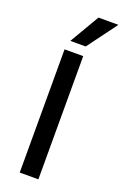

<svg xmlns="http://www.w3.org/2000/svg" viewBox="-168 -937 635 987"><g transform="rotate(20 149.0 -443.5)"><path d="M183 0H81V-674H183ZM178 -725H94L189 -887H298Z"/></g></svg>

Font: Hind Vadodara Medium
Style: Regular
Weight: 500
Designer: Hitesh Malaviya
Foundry: Indian Type Foundry
Version: Version 1.001;PS 1.0;hotconv 1.0.86;makeotf.lib2.5.63406; tt